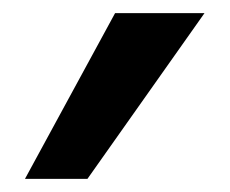

<svg xmlns="http://www.w3.org/2000/svg" viewBox="-20 -143 350 292"><path d="M113 129H18L155 -123H291Z"/></svg>

Font: Perun
Style: Bold Italic
Weight: 700
Italic angle: -12°
Foundry: Copyright (c) Stefan Peev, Context Ltd, 2016
Version: Version 1.027